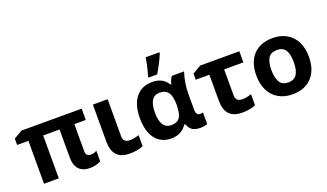

<svg xmlns="http://www.w3.org/2000/svg" viewBox="-75 -1302 3099 1818"><g transform="rotate(-20 1475.0 -393.0)"><path d="M588.9 -155.8Q588.9 -106.9 641.6 -106.9Q668 -106.9 698.2 -124V-17.1Q678.2 -4.9 647.2 2.4Q616.2 9.8 589.8 9.8Q516.6 9.8 478.3 -30.3Q439.9 -70.3 439.9 -149.9V-432.1H274.9V0H126V-432.1H12.2V-496.1L99.1 -545.9H704.1V-432.1H588.9Z M965.8 -170.9Q965.3 -108.9 1035.6 -108.9Q1069.8 -108.9 1125 -126V-15.1Q1071.8 9.8 987.8 9.8Q816.9 9.8 816.9 -170.9V-545.9H965.8Z M1701.2 -325.2V-172.9Q1701.2 -115.2 1742.2 -115.2Q1757.8 -115.2 1771 -120.1V-2.9Q1763.2 2 1740.7 5.9Q1718.3 9.8 1704.1 9.8Q1649.4 9.8 1620.6 -8.8Q1591.8 -27.3 1575.2 -71.8H1564.9Q1511.2 9.8 1407.7 9.8Q1304.2 9.8 1247.6 -64.5Q1190.9 -138.7 1190.9 -272.5Q1190.9 -406.2 1250.5 -481Q1310.1 -555.2 1416.5 -555.2Q1523.9 -555.2 1572.8 -473.1H1580.1Q1591.8 -519 1612.8 -545.9H1735.8Q1701.2 -440.9 1701.2 -325.2ZM1447.8 -436Q1342.8 -436 1342.8 -272.5Q1342.8 -108.9 1450.2 -108.9Q1507.3 -108.4 1533.7 -143.6Q1560.1 -178.7 1562 -266.1V-272Q1562 -359.9 1534.7 -397.9Q1507.3 -436 1447.8 -436ZM1578.1 -795.9V-784.2Q1540 -693.4 1486.8 -606H1399.9V-621.1Q1408.7 -647.5 1421.4 -701.2Q1434.1 -754.9 1439.9 -795.9Z M2099.1 -170.9Q2099.1 -108.9 2168.9 -108.9Q2203.1 -108.9 2257.8 -126V-15.1Q2205.1 9.8 2121.1 9.8Q1950.2 9.8 1950.2 -170.9V-434.1H1813V-496.1L1898.9 -545.9H2293V-434.1H2099.1Z M2894.5 -273.9Q2894.5 -140.6 2824.2 -65.4Q2753.9 9.8 2628.4 9.8Q2549.8 9.8 2489.7 -24.4Q2429.7 -58.6 2397.5 -123.5Q2365.2 -188 2365.2 -273.9Q2365.2 -407.7 2435.1 -481.9Q2504.9 -556.2 2631.3 -556.2Q2710 -556.2 2770 -522Q2830.1 -487.8 2862.3 -423.8Q2894.5 -359.9 2894.5 -273.9ZM2517.1 -274.4Q2517.6 -193.4 2543.9 -151.4Q2570.3 -109.9 2629.9 -109.9Q2689.5 -110.4 2715.8 -151.4Q2742.2 -192.4 2742.2 -273.4Q2742.2 -354.5 2715.8 -395.5Q2689.5 -436 2629.9 -436Q2570.3 -435.5 2543.5 -395.5Q2517.1 -355.5 2517.1 -274.4Z"/></g></svg>

Font: NotoSans-Bold
Style: Bold
Weight: 700
Designer: Monotype Design team
Foundry: Monotype Imaging Inc.
Version: Version 1.04